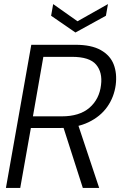

<svg xmlns="http://www.w3.org/2000/svg" viewBox="-20 -919 588 939"><path d="M9 0 133 -700H349Q427 -700 473 -674Q519 -648 536 -604Q553 -560 546 -504Q538 -444 504.5 -396.5Q471 -349 412.5 -321Q354 -293 272 -293H131L79 0ZM385 0 284 -315H360L465 0ZM141 -350H282Q369 -350 417.5 -392Q466 -434 474 -503Q482 -565 450 -603Q418 -641 332 -641H192ZM508 -899 498 -842 349 -760 230 -842 240 -899 359 -815Z"/></svg>

Font: DM Sans 36pt Light
Style: Italic
Weight: 300
Italic angle: -10°
Designer: Colophon Foundry, Jonny Pinhorn
Foundry: Colophon Foundry
Version: Version 4.004;gftools[0.9.30]